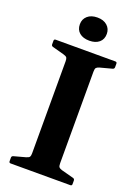

<svg xmlns="http://www.w3.org/2000/svg" viewBox="-175 -1020 785 1092"><g transform="rotate(20 217.5 -474.5)"><path d="M37 0Q27 0 27 -10V-32Q27 -41 37 -44L107 -63Q124 -68 128 -74.5Q132 -81 132 -96V-653Q132 -668 128 -674.5Q124 -681 107 -686L37 -705Q27 -708 27 -717V-739Q27 -749 37 -749H398Q408 -749 408 -739V-718Q408 -708 399 -705L324 -685Q311 -681 306 -675Q301 -669 301 -651V-98Q301 -80 306 -74Q311 -68 324 -64L399 -44Q408 -41 408 -31V-10Q408 0 398 0ZM218 -809Q180 -809 158 -827.5Q136 -846 136 -879Q136 -910 158 -929.5Q180 -949 218 -949Q255 -949 277 -929.5Q299 -910 299 -879Q299 -846 277 -827.5Q255 -809 218 -809Z"/></g></svg>

Font: Hahmlet
Style: Bold
Weight: 700
Designer: Minjoo Ham & Mark Frömberg
Foundry: hypertype
Version: Version 1.002; ttfautohint (v1.8.3)